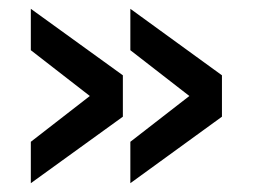

<svg xmlns="http://www.w3.org/2000/svg" viewBox="-20 -558 574 436"><path d="M50 -142V-236L184 -340L50 -444V-538L259 -387V-293ZM276 -142V-236L410 -340L276 -444V-538L484 -387V-293Z"/></svg>

Font: Tanohe Sans Medium
Style: Regular
Weight: 500
Designer: Village Type and Design LLC
Foundry: Cooper Hewitt Smithsonian Design Museum
Version: Version 1.00;September 29, 2021;FontCreator 13.0.0.2655 64-b